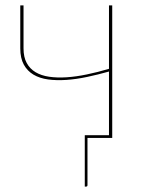

<svg xmlns="http://www.w3.org/2000/svg" viewBox="-20 -510 527 710"><path d="M383 -10V-245.5Q342.5 -234 302.2 -225.5Q262 -217 225.5 -214.5Q189 -212 157.8 -216.2Q126.5 -220.5 103.8 -234Q81 -247.5 68 -271.2Q55 -295 55 -331V-490H67V-331Q67 -298.5 78.8 -277Q90.5 -255.5 111.5 -243Q132.5 -230.5 161.8 -226.2Q191 -222 226.2 -224.2Q261.5 -226.5 301.2 -234.8Q341 -243 383 -255.5V-490H395V0H303.5V174.5Q303.5 180 298 180H293.5V-10Z"/></svg>

Font: Lato Hairline
Style: Regular
Weight: 100
Designer: Lukasz Dziedzic
Foundry: tyPoland Lukasz Dziedzic
Version: Version 2.007; 2014-02-27